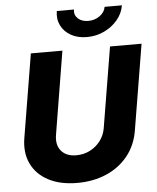

<svg xmlns="http://www.w3.org/2000/svg" viewBox="-62 -1001 870 1063"><g transform="rotate(-5 373.0 -470.0)"><path d="M324.7 9.3Q230.5 9.3 164.8 -25.1Q99.1 -59.6 69.6 -121.3Q40 -183.1 53.7 -264.6L130.4 -727.5H305.7L230 -267.6Q220.2 -210.9 248.5 -177.2Q276.9 -143.6 332 -143.6Q374 -143.6 408.9 -161.6Q443.8 -179.7 466.8 -210.4Q489.7 -241.2 496.1 -279.3L570.3 -727.5H745.6L667 -252.9Q653.8 -171.4 606.7 -112.5Q559.6 -53.7 487.1 -22.2Q414.6 9.3 324.7 9.3ZM448.2 -790.5Q396.5 -790.5 359.1 -811.8Q321.8 -833 304.2 -868.7Q286.6 -904.3 293.9 -948.7H389.2Q384.3 -918.9 405.5 -898.9Q426.8 -878.9 463.4 -878.9Q499 -878.9 526.9 -898.9Q554.7 -918.9 559.6 -948.7H655.8Q648.4 -904.3 618.7 -868.7Q588.9 -833 544.4 -811.8Q500 -790.5 448.2 -790.5Z"/></g></svg>

Font: Inter Extra Bold
Style: Italic
Weight: 800
Italic angle: -9.39999°
Designer: Rasmus Andersson
Foundry: rsms
Version: Version 4.000;git-3c8e0fc